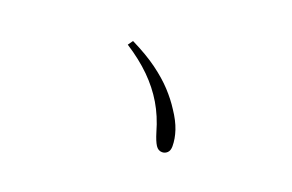

<svg xmlns="http://www.w3.org/2000/svg" viewBox="-57 -725 1114 733"><g transform="rotate(20 500.0 -358.5)"><path d="M631 -178Q615 -178 605 -193.5Q595 -209 585 -242Q568 -302 539.5 -350Q511 -398 469 -439.5Q427 -481 368 -519L382 -539Q447 -507 490.5 -475Q534 -443 563.5 -411Q593 -379 614 -346Q639 -309 650 -276Q661 -243 661 -213Q661 -195 652 -186.5Q643 -178 631 -178Z"/></g></svg>

Font: Noto Serif JP ExtraLight ExtraLight
Style: Regular
Weight: 250
Version: Version 2.003-H1;hotconv 1.1.1;makeotfexe 2.6.0